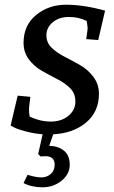

<svg xmlns="http://www.w3.org/2000/svg" viewBox="-20 -560 485 815"><path d="M109 -149Q103 -107 103 -94.5Q103 -82 106 -65Q150 -44 195.5 -44Q241 -44 270.5 -68.5Q300 -93 300 -128.5Q300 -164 277.5 -186Q255 -208 222.5 -224.5Q190 -241 157.5 -259.5Q125 -278 102.5 -308Q80 -338 80 -378Q80 -453 133.5 -496.5Q187 -540 260.5 -540Q334 -540 426 -515L397 -390L346 -394Q352 -435 352 -440Q352 -445 348 -471Q314 -488 272.5 -488Q231 -488 204 -465.5Q177 -443 177 -410.5Q177 -378 200 -356.5Q223 -335 255.5 -318.5Q288 -302 321 -283Q354 -264 377 -233Q400 -202 400 -162Q400 -85 345 -39.5Q290 6 206 10L189 59Q228 60 252 80Q276 100 276 139.5Q276 179 241.5 207Q207 235 160.5 235Q114 235 80 217L97 182Q132 193 155.5 193Q179 193 195.5 178.5Q212 164 212 139Q212 103 173 103L152 104L142 94L161 10Q124 7 90 -2Q56 -11 40 -19L25 -27L55 -154Z"/></svg>

Font: Andada SC
Style: Italic
Weight: 400
Italic angle: -8.29999°
Designer: Carolina Giovagnoli
Foundry: Carolina Giovagnoli
Version: Version 1.003